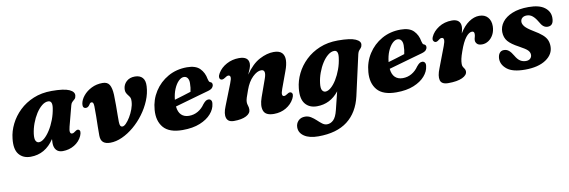

<svg xmlns="http://www.w3.org/2000/svg" viewBox="-53 -889 4597 1550"><g transform="rotate(-10 2245.5 -113.5)"><path d="M492 -172Q484 -141.5 487.2 -127.8Q490.5 -114 502.5 -114Q510.5 -114 516.8 -117.5Q523 -121 532.5 -128Q549 -140.5 561 -134Q580 -123.5 563 -83Q543.5 -39.5 500.5 -13.2Q457.5 13 404 13Q369.5 13 351.5 -8Q333.5 -29 333.5 -66Q333.5 -82.5 335 -98Q261.5 13 141.5 13Q79.5 13 45.8 -28.5Q12 -70 22 -156.5Q28 -216.5 56.8 -274.2Q85.5 -332 134 -378.8Q182.5 -425.5 249.2 -453.2Q316 -481 398.5 -481Q500 -481 542.8 -461.5Q585.5 -442 581.5 -410.5Q579.5 -392.5 570.2 -383.8Q561 -375 551 -366.5Q541 -358 536.5 -341.5ZM197.5 -165Q192.5 -124 201.8 -107.5Q211 -91 227.5 -91Q248.5 -91 272.8 -112Q297 -133 320 -169Q343 -205 360.2 -250.5Q377.5 -296 384.5 -344.5Q393 -403 356.5 -403Q330.5 -403 304.5 -381.8Q278.5 -360.5 256.2 -325.8Q234 -291 218.5 -249Q203 -207 197.5 -165Z M716 -59Q715.5 -91 716.5 -132.8Q717.5 -174.5 718.2 -218.2Q719 -262 718 -300Q717 -320.5 712.8 -327.5Q708.5 -334.5 700 -334.5Q689 -334.5 680.5 -318.5Q667 -298 649.5 -298Q621 -298.5 625.5 -334.5Q630.5 -368.5 656.8 -400.2Q683 -432 724 -452.5Q765 -473 814.5 -473Q855 -473 871.2 -445.8Q887.5 -418.5 890 -363Q891.5 -320 891.2 -277Q891 -234 890.5 -198.2Q890 -162.5 890.5 -140.5Q891 -117.5 896.5 -108.2Q902 -99 914 -99Q926.5 -99 943.8 -116.5Q961 -134 978 -162.2Q995 -190.5 1007 -223Q1019 -255.5 1020.5 -285.5Q1021.5 -305 1018 -314.5Q1014.5 -324 1003.5 -337.5Q993.5 -349.5 987.2 -362.5Q981 -375.5 982.5 -393.5Q985 -430 1011.5 -454.5Q1038 -479 1080.5 -479Q1121.5 -479 1143 -455.5Q1164.5 -432 1161.5 -384.5Q1158.5 -327 1134.8 -269.8Q1111 -212.5 1073.2 -161.8Q1035.5 -111 988.8 -71.8Q942 -32.5 891.8 -9.8Q841.5 13 794 13Q756 13 736.2 -4Q716.5 -21 716 -59Z M1659.5 -152Q1655 -110.5 1622.2 -72.8Q1589.5 -35 1530.5 -10.8Q1471.5 13.5 1387.5 13.5Q1278 13.5 1231.2 -41.2Q1184.5 -96 1192 -186.5Q1198 -268 1240.5 -334.5Q1283 -401 1352 -440.2Q1421 -479.5 1508 -479.5Q1579 -479.5 1613.2 -445Q1647.5 -410.5 1656.5 -357Q1658.5 -347 1662.2 -339Q1666 -331 1672 -329Q1689 -324 1689 -306Q1689 -292.5 1679 -280.8Q1669 -269 1643 -261.5Q1611 -252.5 1562.2 -238.8Q1513.5 -225 1461.2 -210Q1409 -195 1366.5 -183Q1371 -136.5 1394.8 -113.5Q1418.5 -90.5 1458 -90.5Q1498 -90.5 1531.5 -110Q1565 -129.5 1587.5 -163Q1602 -180.5 1612 -187Q1622 -193.5 1634.5 -193.5Q1648.5 -193 1655.8 -182Q1663 -171 1659.5 -152ZM1469.5 -406.5Q1448 -406.5 1426.2 -385Q1404.5 -363.5 1388.2 -325.5Q1372 -287.5 1367 -238Q1401 -248 1437.8 -259.2Q1474.5 -270.5 1502.5 -279.5Q1510 -309 1510.5 -350.5Q1510.5 -376.5 1499.8 -391.5Q1489 -406.5 1469.5 -406.5Z M1760 -335.5Q1750.5 -341 1750 -355Q1749.5 -369 1761 -387.5Q1785.5 -429 1832.2 -454.2Q1879 -479.5 1934 -479.5Q2013.5 -479.5 2013.5 -419.5Q2013.5 -402.5 2005.2 -381.2Q1997 -360 1985.5 -335Q2040.5 -415 2102 -447.2Q2163.5 -479.5 2218.5 -479.5Q2265 -479.5 2285.8 -457.8Q2306.5 -436 2305.5 -398Q2304.5 -360 2286 -311.5L2236 -175Q2224 -143 2226.2 -129Q2228.5 -115 2241.5 -115Q2253 -115 2270.5 -127.5Q2289.5 -141 2302.5 -132.5Q2322 -119.5 2301.5 -80Q2279 -38 2235.2 -12.2Q2191.5 13.5 2135.5 13.5Q2067.5 13.5 2052 -27.8Q2036.5 -69 2060 -135.5L2111 -278.5Q2137.5 -351.5 2093.5 -351.5Q2061 -351.5 2023.2 -315Q1985.5 -278.5 1962.5 -214Q1948 -175 1941.5 -154Q1935 -133 1935 -119Q1935 -103.5 1940.2 -89.2Q1945.5 -75 1945.5 -57Q1945.5 -25 1908.8 -5.8Q1872 13.5 1807.5 13.5Q1759.5 13.5 1748 -21.8Q1736.5 -57 1761 -116L1829.5 -290Q1844.5 -327 1841.8 -341.2Q1839 -355.5 1825 -355.5Q1814 -355.5 1794.5 -341.5Q1773.5 -327.5 1760 -335.5Z M2815 -12Q2785.5 117.5 2696.8 185.8Q2608 254 2457.5 254Q2384 254 2342.5 226.2Q2301 198.5 2301 153.5Q2301 122.5 2321.5 100.5Q2342 78.5 2377.5 78.5Q2403.5 78.5 2425.5 92.2Q2447.5 106 2466.8 124.2Q2486 142.5 2504.5 156.5Q2523 170.5 2543 170.5Q2573 170.5 2596 148Q2619 125.5 2632.5 70L2669 -77.5Q2597.5 13 2488.5 13Q2426 13 2392.5 -28.8Q2359 -70.5 2368.5 -156Q2374.5 -216 2402.8 -274Q2431 -332 2479.8 -378.8Q2528.5 -425.5 2595.2 -453.2Q2662 -481 2745.5 -481Q2846.5 -481 2889.2 -462Q2932 -443 2927 -413.5Q2925 -398 2917.5 -389.8Q2910 -381.5 2902 -372.2Q2894 -363 2889.5 -344.5ZM2544.5 -166Q2539.5 -125 2549.5 -108.5Q2559.5 -92 2576 -92Q2597.5 -92 2621.8 -112.8Q2646 -133.5 2668 -169.2Q2690 -205 2706.5 -250Q2723 -295 2729 -343.5Q2737 -403 2701.5 -403Q2676 -403 2650.2 -382.2Q2624.5 -361.5 2602.2 -326.8Q2580 -292 2564.8 -250Q2549.5 -208 2544.5 -166Z M3411.5 -152Q3407 -110.5 3374.2 -72.8Q3341.5 -35 3282.5 -10.8Q3223.5 13.5 3139.5 13.5Q3030 13.5 2983.2 -41.2Q2936.5 -96 2944 -186.5Q2950 -268 2992.5 -334.5Q3035 -401 3104 -440.2Q3173 -479.5 3260 -479.5Q3331 -479.5 3365.2 -445Q3399.5 -410.5 3408.5 -357Q3410.5 -347 3414.2 -339Q3418 -331 3424 -329Q3441 -324 3441 -306Q3441 -292.5 3431 -280.8Q3421 -269 3395 -261.5Q3363 -252.5 3314.2 -238.8Q3265.5 -225 3213.2 -210Q3161 -195 3118.5 -183Q3123 -136.5 3146.8 -113.5Q3170.5 -90.5 3210 -90.5Q3250 -90.5 3283.5 -110Q3317 -129.5 3339.5 -163Q3354 -180.5 3364 -187Q3374 -193.5 3386.5 -193.5Q3400.5 -193 3407.8 -182Q3415 -171 3411.5 -152ZM3221.5 -406.5Q3200 -406.5 3178.2 -385Q3156.5 -363.5 3140.2 -325.5Q3124 -287.5 3119 -238Q3153 -248 3189.8 -259.2Q3226.5 -270.5 3254.5 -279.5Q3262 -309 3262.5 -350.5Q3262.5 -376.5 3251.8 -391.5Q3241 -406.5 3221.5 -406.5Z M3517.5 -332.5Q3508 -335 3502.8 -346Q3497.5 -357 3505.5 -376.5Q3524 -419 3571 -449.5Q3618 -480 3680.5 -480Q3715 -480 3733 -463.8Q3751 -447.5 3751 -418.5Q3751 -407 3748.2 -392.8Q3745.5 -378.5 3741 -363Q3776 -421 3818.5 -450Q3861 -479 3903.5 -479Q3948.5 -479 3973.2 -451.2Q3998 -423.5 3997.5 -377Q3996.5 -338 3980.8 -308.8Q3965 -279.5 3940.2 -263.5Q3915.5 -247.5 3888 -247.5Q3858.5 -247.5 3846.5 -261Q3834.5 -274.5 3834.5 -288.5Q3834.5 -302 3838.8 -314.5Q3843 -327 3843 -341Q3843 -363 3824 -363Q3799.5 -363 3772.5 -328.5Q3745.5 -294 3720 -220.5Q3707 -184.5 3702.2 -161.8Q3697.5 -139 3697.5 -119.5Q3697.5 -104 3703.5 -94.8Q3709.5 -85.5 3715.2 -77Q3721 -68.5 3721 -55.5Q3721 -25.5 3679.8 -6.2Q3638.5 13 3564.5 13Q3509.5 13 3500 -22.5Q3490.5 -58 3515 -118L3580 -289Q3606 -355.5 3573.5 -355.5Q3562 -355.5 3547.5 -343Q3530.5 -329 3517.5 -332.5Z M4213 -54Q4236 -54 4248.8 -66.2Q4261.5 -78.5 4261.5 -96.5Q4261.5 -117 4245.5 -133.8Q4229.5 -150.5 4177.5 -178.5Q4117 -210.5 4091.2 -240.8Q4065.5 -271 4064.5 -317Q4064 -361 4092 -398Q4120 -435 4174.5 -457.2Q4229 -479.5 4308 -479.5Q4395.5 -479.5 4439.2 -446.2Q4483 -413 4483 -362Q4483.5 -296 4434.5 -296Q4415 -296 4399.5 -308Q4384 -320 4367 -351.5Q4349 -382 4328.8 -398.5Q4308.5 -415 4282 -415Q4258.5 -415 4244.8 -403Q4231 -391 4231 -370.5Q4231.5 -352 4248 -332Q4264.5 -312 4314 -282Q4359 -255.5 4383.5 -233.8Q4408 -212 4418 -189.5Q4428 -167 4428.5 -138.5Q4429.5 -71.5 4366.2 -29Q4303 13.5 4194.5 13.5Q4094 13.5 4048 -22.8Q4002 -59 4002 -109Q4003 -138.5 4016 -155.2Q4029 -172 4051.5 -172Q4076 -172 4093.2 -157Q4110.5 -142 4127 -113.5Q4146.5 -79.5 4167.2 -66.8Q4188 -54 4213 -54Z"/></g></svg>

Font: Fraunces 9pt S050
Style: Bold Italic
Weight: 700
Italic angle: -16°
Version: Version 1.000; ttfautohint (v1.8.3)